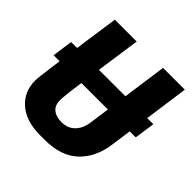

<svg xmlns="http://www.w3.org/2000/svg" viewBox="-182 -834 993 993"><g transform="rotate(45 314.0 -338.0)"><path d="M26.5 -444.5H627.5L611.5 -332H10.5ZM255 10Q151 10 93.2 -40.5Q35.5 -91 35.5 -171.5Q35.5 -183 38.5 -209.2Q41.5 -235.5 47.2 -277.8Q53 -320 61 -379Q69 -438 79.8 -514.5Q90.5 -591 104.5 -686H264.5Q247.5 -568.5 235.8 -487Q224 -405.5 216.5 -352.2Q209 -299 205.2 -267.5Q201.5 -236 199.8 -219.2Q198 -202.5 198 -193.5Q198 -153.5 221 -134.8Q244 -116 282.5 -116Q329.5 -116 357.5 -144.8Q385.5 -173.5 392 -221.5L457 -686H616.5L551.5 -218.5Q537 -114 471.8 -52Q406.5 10 287 10Z"/></g></svg>

Font: Chivo Mono Medium
Style: Italic
Weight: 500
Italic angle: -8.05°
Monospace: yes
Designer: Hector Gatti
Foundry: Omnibus-Type
Version: Version 1.008